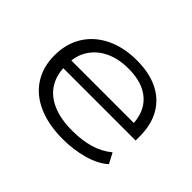

<svg xmlns="http://www.w3.org/2000/svg" viewBox="-107 -692 896 896"><g transform="rotate(45 341.0 -244.5)"><path d="M373 8Q281 8 212.5 -21.5Q144 -51 107 -107.5Q70 -164 70 -241Q70 -318 105.5 -375.5Q141 -433 206.5 -465Q272 -497 359 -497Q442 -497 500 -468Q558 -439 588.5 -385Q619 -331 619 -255V-228H119V-280H579L556 -263Q555 -350 503.5 -396Q452 -442 359 -442Q293 -442 244.5 -419Q196 -396 168.5 -353.5Q141 -311 141 -252V-245Q141 -182 168.5 -139Q196 -96 249 -73.5Q302 -51 378 -51Q440 -51 491 -65.5Q542 -80 582 -113L609 -62Q572 -28 508.5 -10Q445 8 373 8Z"/></g></svg>

Font: Nunito Sans 10pt Expanded Light
Style: Regular
Weight: 300
Width: 7
Designer: Vernon Adams
Foundry: Vernon Adams
Version: Version 3.101;gftools[0.9.27]